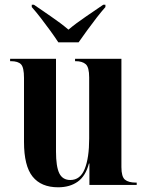

<svg xmlns="http://www.w3.org/2000/svg" viewBox="-20 -786 624 816"><path d="M227 10Q155 10 118.5 -35.5Q82 -81 82 -183V-455Q82 -499 69.5 -512.5Q57 -526 26 -526H23V-536H218V-142Q218 -78 232 -49.5Q246 -21 279 -21Q321 -21 340 -68Q359 -115 359 -197V-457Q359 -500 344.5 -513Q330 -526 301 -526H299V-536H496V-76Q496 -35 511 -22.5Q526 -10 557 -10H561V0H360V-91H358Q344 -38 310.5 -14Q277 10 227 10ZM228 -606Q213 -629 193 -656.5Q173 -684 152.5 -710.5Q132 -737 115 -756V-766H124Q154 -745 196 -716.5Q238 -688 271 -660Q304 -688 346.5 -716.5Q389 -745 419 -766H428V-756Q411 -737 390.5 -710.5Q370 -684 350 -656.5Q330 -629 314 -606Z"/></svg>

Font: Noto Serif Display Condensed
Style: Bold
Weight: 700
Width: 3
Designer: Monotype Design Team
Foundry: Monotype Imaging Inc.
Version: Version 2.009